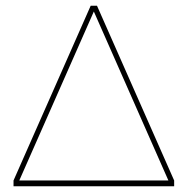

<svg xmlns="http://www.w3.org/2000/svg" viewBox="-20 -647 652 667"><path d="M27 0V-20L295 -627H317L585 -20V0ZM306 -607 47 -20H565Z"/></svg>

Font: Blinker Thin
Style: Regular
Weight: 100
Designer: Juergen Huber
Foundry: supertype
Version: Version 1.017;hotconv 1.0.117;makeotfexe 2.5.65602